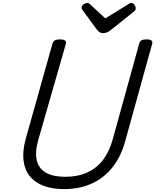

<svg xmlns="http://www.w3.org/2000/svg" viewBox="-20 -1287 1072 1326"><path d="M422 19Q339 19 279 -4.5Q219 -28 184 -72.5Q149 -117 142 -182.5Q135 -248 159 -333L343 -988Q348 -1002 359.5 -1008.5Q371 -1015 394 -1015Q417 -1015 428 -1008Q439 -1001 435 -985L245 -323Q220 -235 234.5 -178Q249 -121 299 -93.5Q349 -66 430 -66Q517 -66 582 -95.5Q647 -125 691 -182Q735 -239 758 -323L942 -988Q946 -1002 957.5 -1008.5Q969 -1015 992 -1015Q1039 -1015 1031 -985L845 -313Q815 -204 756 -130.5Q697 -57 613 -19Q529 19 422 19ZM886 -1267Q898 -1267 907.5 -1255Q917 -1243 917 -1232Q917 -1223 914.5 -1218Q912 -1213 907 -1209L747 -1081Q733 -1070 720 -1064Q707 -1058 691 -1058Q677 -1058 667 -1065Q657 -1072 648 -1084L551 -1216Q545 -1223 544.5 -1228Q544 -1233 544 -1237Q544 -1249 558.5 -1258Q573 -1267 582 -1267Q592 -1267 597 -1262Q602 -1257 609 -1251L707 -1160L857 -1252Q864 -1256 871 -1261.5Q878 -1267 886 -1267Z"/></svg>

Font: Playwrite AU QLD
Style: Regular
Weight: 400
Designer: Veronika Burian, José Scaglione
Foundry: TypeTogether
Version: Version 1.002